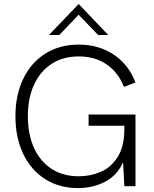

<svg xmlns="http://www.w3.org/2000/svg" viewBox="-20 -929 768 958"><path d="M57 -349Q57 -455.5 96.2 -536.5Q135.5 -617.5 207 -662Q278.5 -706.5 372.5 -706.5Q473 -706.5 547.5 -656.5Q622 -606.5 656 -517.5L598.5 -495.5Q570 -568 511.8 -607.8Q453.5 -647.5 372.5 -647.5Q295.5 -647.5 238.2 -610.8Q181 -574 150 -506.8Q119 -439.5 119 -349Q119 -258 150 -190.2Q181 -122.5 238.2 -86Q295.5 -49.5 372.5 -49.5Q431 -49.5 482.2 -71.2Q533.5 -93 567 -145.5Q600.5 -198 600.5 -285.5V-301.5H422V-357.5H656V0H600.5L594 -119.5Q565 -54 504.2 -22.2Q443.5 9.5 369 9.5Q276.5 9.5 205.8 -35Q135 -79.5 96 -160.8Q57 -242 57 -349ZM372.5 -909 520 -754.5H469.5L372.5 -855.5L276 -754.5H224.5Z"/></svg>

Font: HK Grotesk Light
Style: Regular
Weight: 300
Designer: Alfredo Marco Pradil
Foundry: Hanken Design Co.
Version: Version 3.001